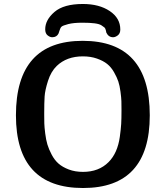

<svg xmlns="http://www.w3.org/2000/svg" viewBox="-20 -922 834 964"><path d="M207 -775Q207 -822 253.5 -862Q300 -902 396 -902Q478 -902 531 -866.5Q584 -831 584 -774Q584 -754 571.5 -744.5Q559 -735 548 -735Q525 -735 514 -758Q514 -759 511.5 -769.5Q509 -780 504.5 -784Q500 -788 489 -795Q478 -802 454 -805Q430 -808 394 -808Q349 -808 322.5 -801Q296 -794 289.5 -788.5Q283 -783 279 -769Q275 -755 274 -754Q265 -735 242 -735Q231 -735 219 -744.5Q207 -754 207 -775ZM60 -343Q60 -717 395 -717Q732 -717 732 -343Q732 22 397 22Q60 22 60 -343ZM202 -345Q202 -320 202.5 -302Q203 -284 207 -252Q211 -220 218 -196.5Q225 -173 239.5 -145.5Q254 -118 274 -100.5Q294 -83 325.5 -71Q357 -59 397 -59Q476 -59 525 -108Q548 -131 562 -163Q576 -195 581.5 -234.5Q587 -274 588.5 -300Q590 -326 590 -366V-373Q590 -397 589.5 -414Q589 -431 585 -461.5Q581 -492 574 -513Q567 -534 552.5 -559.5Q538 -585 518 -601Q498 -617 466.5 -628Q435 -639 396 -639Q315 -639 265 -591Q236 -563 221 -516Q206 -469 204 -437.5Q202 -406 202 -353Z"/></svg>

Font: CMU Sans Serif
Style: Bold
Weight: 700
Version: Version 0.7.0